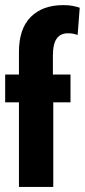

<svg xmlns="http://www.w3.org/2000/svg" viewBox="-20 -742 336 762"><path d="M55.2 0H191.4V-411.6L189.9 -416.5V-520Q189.9 -567.9 205.1 -588.9Q220.2 -609.9 249 -609.9Q261.7 -609.9 270.5 -608.2Q279.3 -606.4 288.1 -603.5L296.4 -711.4Q282.7 -715.8 267.6 -718.8Q252.4 -721.7 231.4 -721.7Q148.9 -721.7 102.1 -674.8Q55.2 -627.9 55.2 -536.1ZM0.5 -335.9H259.8V-446.3H93.3H85.4H0.5Z"/></svg>

Font: Roboto Flex Super Cond Bold
Style: Regular
Weight: 700
Width: 3
Designer: Berlow after Robertson
Foundry: Google
Version: Version 3.000